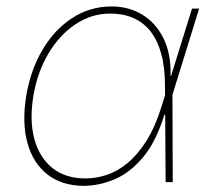

<svg xmlns="http://www.w3.org/2000/svg" viewBox="-20 -573 669 604"><path d="M244.1 11.7Q174.3 11.2 128.9 -24.4Q83.5 -60.1 66.2 -123.8Q48.8 -187.5 62.5 -271.5Q76.2 -353 113.8 -416.5Q151.4 -480 207.3 -516.4Q263.2 -552.7 331.1 -552.7Q385.3 -552.7 427.7 -526.9Q470.2 -501 494.4 -452.1Q518.6 -403.3 516.6 -334H522.5V-274.4L523.4 0H501L499 -302.7Q499 -361.3 487.1 -404.3Q475.1 -447.3 452.9 -475.1Q430.7 -502.9 398.9 -516.6Q367.2 -530.3 327.1 -530.3Q267.1 -530.3 216.6 -496.1Q166 -461.9 131.6 -403.3Q97.2 -344.7 85 -271.5Q72.3 -194.3 88.1 -135.7Q104 -77.1 145 -44.4Q186 -11.7 249 -11.7Q282.2 -11.7 316.2 -22.9Q350.1 -34.2 381.8 -60.5Q413.6 -86.9 440.9 -130.4Q468.3 -173.8 488.3 -238.3L584 -545.9H606.4L521.5 -271.5L502.9 -211.9H497.1Q470.7 -126.5 429.7 -77.9Q388.7 -29.3 340.6 -9Q292.5 11.2 244.1 11.7Z"/></svg>

Font: Inter Tight Thin
Style: Italic
Weight: 250
Italic angle: -9.39999°
Designer: Rasmus Andersson
Foundry: rsms
Version: Version 3.004